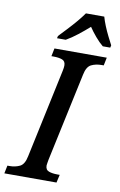

<svg xmlns="http://www.w3.org/2000/svg" viewBox="-121 -986 651 1041"><g transform="rotate(10 205.0 -465.5)"><path d="M-20 0 -11 -44H1Q32 -44 57 -56Q82 -68 91 -114L195 -602Q199 -621 199 -632Q199 -656 180.5 -663Q162 -670 133 -670H121L130 -714H418L409 -670H397Q366 -670 341 -658Q316 -646 307 -600L203 -114Q202 -106 200 -96.5Q198 -87 198 -82Q198 -58 217 -51Q236 -44 265 -44H277L267 0ZM137 -784Q155 -803 179 -828.5Q203 -854 226 -881Q249 -908 265 -931H366Q372 -909 383 -882Q394 -855 407 -829Q420 -803 430 -784L427 -771H386Q365 -788 343 -814Q321 -840 305 -864Q277 -839 244.5 -813.5Q212 -788 182 -771H134Z"/></g></svg>

Font: Noto Serif SemiCondensed Medium
Style: Italic
Weight: 500
Width: 4
Italic angle: -12°
Designer: Monotype Design Team
Foundry: Monotype Imaging Inc.
Version: Version 2.013